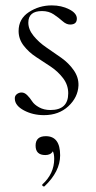

<svg xmlns="http://www.w3.org/2000/svg" viewBox="-20 -416 357 712"><path d="M85 -332Q85 -307 104.5 -283Q124 -259 152 -240Q180 -221 207.5 -201.5Q235 -182 253.5 -155.5Q272 -129 271 -99Q269 -55 233.5 -22Q198 11 143 11Q102 11 69 -6.5Q36 -24 35 -49Q34 -60 42 -66.5Q50 -73 60 -73Q71 -73 81 -63Q91 -53 99 -40.5Q107 -28 125 -18Q143 -8 167 -8Q233 -8 233 -70Q233 -101 214 -126Q195 -151 168 -169Q141 -187 114 -204.5Q87 -222 68 -246.5Q49 -271 49 -301Q49 -346 87 -371Q125 -396 172 -396Q208 -396 236.5 -381.5Q265 -367 265 -347Q265 -325 240 -325Q226 -325 212 -337.5Q198 -350 179.5 -362.5Q161 -375 136 -375Q85 -375 85 -332ZM150 89Q203 89 203 160Q203 220 145 275Q143 276 140.5 275Q138 274 137 272Q136 270 137 268Q181 228 181 173Q181 155 176 145Q168 159 148 159Q112 159 112 124Q112 89 150 89Z"/></svg>

Font: Cormorant Upright Light
Style: Regular
Weight: 300
Designer: Christian Thalmann (Catharsis Fonts)
Foundry: Catharsis Fonts
Version: Version 3.302;PS 003.302;hotconv 1.0.88;makeotf.lib2.5.64775